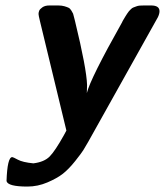

<svg xmlns="http://www.w3.org/2000/svg" viewBox="-20 -478 604 703"><path d="M3.9 185.1Q6.8 97.2 24.9 97.2Q27.8 97.2 45.4 106.7Q63 116.2 102.1 120.1Q142.1 115.2 162.1 94.7Q182.1 74.2 213.9 17.1Q219.7 5.9 223.1 0L126 -401.9Q121.1 -421.9 121.1 -426.8Q121.1 -432.6 123.5 -438.7Q126 -444.8 135.5 -451.4Q145 -458 161.1 -458H192.9Q206.1 -458 216.1 -455.1Q226.1 -452.1 231.4 -449.5Q236.8 -446.8 241.5 -439Q246.1 -431.2 247.6 -428Q249 -424.8 251.5 -413.3Q253.9 -401.9 254.9 -399.9Q296.9 -227.1 298.8 -167L297.9 -137.2Q311 -190.4 426.8 -396Q427.7 -398.9 432.9 -407.5Q438 -416 439.5 -418.5Q440.9 -420.9 445.6 -428Q450.2 -435.1 452.1 -437Q454.1 -439 459 -444.1Q463.9 -449.2 468.5 -450.7Q473.1 -452.1 479 -454.6Q484.9 -457 491.9 -457.5Q499 -458 507.8 -458H533.2Q564 -458 564 -437Q564 -427.2 558.1 -415L303.2 41Q291 62 284.9 72Q278.8 82 255.4 111.6Q231.9 141.1 210.4 158Q189 174.8 153.6 189.9Q118.2 205.1 80.1 205.1Q8.8 205.1 3.9 185.1Z"/></svg>

Font: CMU Sans Serif
Style: BoldOblique
Weight: 700
Italic angle: -12°
Version: Version 0.7.0